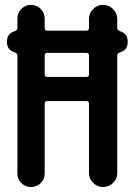

<svg xmlns="http://www.w3.org/2000/svg" viewBox="-20 -750 540 770"><path d="M326.2 -538.1H169.9Q159.2 -538.1 159.2 -527.3V-452.1Q159.2 -441.4 169.9 -441.4H326.2Q336.9 -441.4 336.9 -452.1V-527.3Q336.9 -538.1 326.2 -538.1ZM39.1 -540Q7.8 -548.8 7.8 -582Q7.8 -616.2 39.1 -625Q49.8 -628.9 49.8 -637.7V-675.8Q49.8 -698.2 65.9 -714.4Q82 -730.5 103.5 -730.5Q127 -730.5 143.1 -714.4Q159.2 -698.2 159.2 -675.8V-637.7Q159.2 -627 169.9 -627H326.2Q336.9 -627 336.9 -637.7V-673.8Q336.9 -697.3 353.5 -713.9Q370.1 -730.5 393.1 -730.5Q416 -730.5 433.1 -713.9Q450.2 -697.3 450.2 -673.8V-637.7Q450.2 -628.9 460.9 -625Q492.2 -616.2 492.2 -582Q492.2 -548.8 460.9 -540Q450.2 -536.1 450.2 -527.3V-55.7Q450.2 -32.2 433.1 -16.1Q416 0 393.1 0Q370.1 0 353.5 -16.6Q336.9 -33.2 336.9 -55.7V-334Q336.9 -344.7 326.2 -344.7H169.9Q159.2 -344.7 159.2 -334V-53.7Q159.2 -31.2 143.1 -15.6Q127 0 103.5 0Q81.1 0 65.4 -16.1Q49.8 -32.2 49.8 -53.7V-527.3Q49.8 -536.1 39.1 -540Z"/></svg>

Font: Rounded-X Mgen+ 2m medium
Style: Regular
Weight: 500
Designer: [Source Han Sans]
Ryoko NISHIZUKA  (kana & ideographs); Paul D. Hunt (Latin, Greek & Cyrillic); Wenlong ZHANG  (bopomofo
Version: Version 1.059.20150602